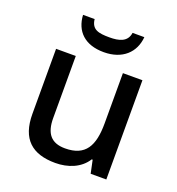

<svg xmlns="http://www.w3.org/2000/svg" viewBox="-136 -859 903 980"><g transform="rotate(20 315.0 -369.5)"><path d="M481 -749H417C410 -697 364 -687 314 -687C254 -687 217 -694 211 -749H148C153 -662 208 -606 312 -606C413 -606 474 -664 481 -749ZM547 -539H441V-266C441 -144 405 -77 294 -77C219 -77 185 -118 185 -202V-539H78V-186C78 -49 147 10 273 10C341 10 407 -15 442 -71H447L462 0H547Z"/></g></svg>

Font: Noto Sans Gunjala Gondi Medium
Style: Regular
Weight: 500
Designer: Ek Type
Foundry: Ek Type
Version: Version 1.004